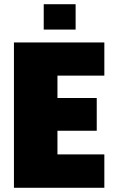

<svg xmlns="http://www.w3.org/2000/svg" viewBox="-20 -889 555 909"><path d="M46 0V-688H474V-531H252V-425H438V-270H252V-158H474V0ZM187 -749V-869H338V-749Z"/></svg>

Font: Saira SemiCondensed Black
Style: Regular
Weight: 900
Width: 4
Designer: Hector Gatti with collaboration of the Omnibus-Type team
Foundry: Omnibus-Type
Version: Version 1.101